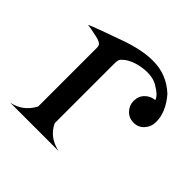

<svg xmlns="http://www.w3.org/2000/svg" viewBox="-145 -665 791 791"><g transform="rotate(45 250.5 -269.0)"><path d="M19.5 0Q80.1 -11.7 111.3 -68.4L112.3 -72.3V-413.6Q112.3 -425.3 106 -430.7Q97.2 -438.5 76.2 -442.9Q32.2 -452.6 19.5 -453.6Q53.2 -468.8 168.9 -509.3Q251 -538.1 310.5 -538.1Q312.5 -538.1 314.5 -538.1Q393.6 -538.1 452.1 -483.4Q501 -426.8 501 -369.6Q501 -368.2 501 -367.2Q501 -340.3 482.4 -320.3Q464.4 -300.8 437.5 -300.8Q410.6 -300.8 392.6 -319.3Q374 -338.4 374 -363.8Q374 -364.7 374 -365.2Q374 -393.1 392.6 -411.1Q410.6 -428.7 434.6 -429.7Q431.2 -449.7 386.7 -475.6Q364.7 -488.3 329.6 -488.3Q323.7 -488.3 317.9 -487.8Q264.6 -483.4 230 -459Q227.5 -457.5 215.8 -446.3Q209 -439.9 209 -413.6V-72.3L210 -67.9Q236.3 -13.7 301.8 0Z"/></g></svg>

Font: Modern Antiqua
Style: Regular
Weight: 500
Version: Version 1.0